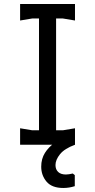

<svg xmlns="http://www.w3.org/2000/svg" viewBox="-20 -720 473 955"><path d="M174 0V-700H259V0ZM80 0V-82L140 -72H293L353 -82V0ZM80 -618V-700H353V-618L293 -628H140ZM352 151V206Q324 215 295 215Q238 215 211.5 183.5Q185 152 185 109Q185 70 203.5 40.5Q222 11 251.5 -9Q281 -29 313 -39L353 0Q301 19 278.5 47Q256 75 256 101Q256 123 269.5 135.5Q283 148 308 148Q316 148 324.5 146.5Q333 145 342 143Z"/></svg>

Font: AR One Sans
Style: Regular
Weight: 400
Designer: Niteesh Yadav
Foundry: Niteesh Yadav
Version: Version 1.001;gftools[0.9.33]